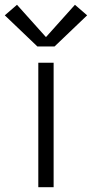

<svg xmlns="http://www.w3.org/2000/svg" viewBox="-42 -782 384 802"><path d="M118 0V-520H182V0ZM186 -588H114L-22 -718L29 -762L150 -627L271 -762L322 -718Z"/></svg>

Font: Iosevka Aile Custom Light
Style: Regular
Weight: 300
Designer: Belleve Invis
Foundry: Belleve Invis
Version: Version 17.0.2; ttfautohint (v1.8.3)